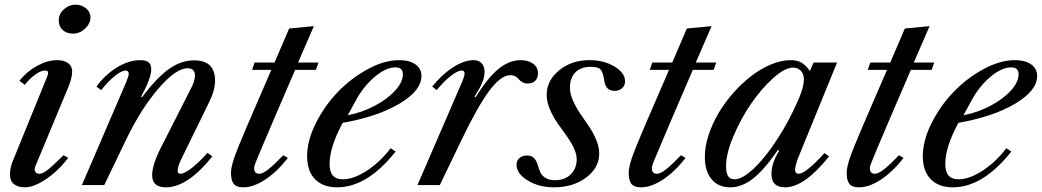

<svg xmlns="http://www.w3.org/2000/svg" viewBox="-20 -800 4503 830"><path d="M307.1 -779.8Q333 -779.8 352.1 -763.9Q371.1 -748 371.1 -725.1Q371.1 -698.2 347.9 -676.5Q324.7 -654.8 295.9 -654.8Q267.6 -654.8 250.7 -670.4Q233.9 -686 233.9 -711.9Q233.9 -739.3 256.1 -759.5Q278.3 -779.8 307.1 -779.8ZM227.1 -540Q256.3 -540 274.2 -527.3Q292 -514.6 292 -491.2Q292 -464.4 275.9 -424.8L132.8 -81.1Q129.9 -73.7 129.9 -67.9Q129.9 -59.6 135.3 -54.2Q140.6 -48.8 149.9 -48.8Q164.1 -48.8 185.1 -64.9Q206.1 -81.1 254.9 -128.9L274.9 -117.2Q229.5 -59.1 177.7 -24.7Q126 9.8 87.9 9.8Q57.6 9.8 40.3 -4.2Q22.9 -18.1 22.9 -45.9Q22.9 -76.2 38.1 -110.8L183.1 -466.8Q188 -477.5 188 -485.8Q188 -495.1 174.8 -495.1Q156.7 -495.1 133.1 -478.3Q109.4 -461.4 86.9 -433.1L64 -451.2Q97.2 -492.2 141.8 -516.1Q186.5 -540 227.1 -540Z M585.9 -540Q611.3 -540 622.6 -530.5Q633.8 -521 633.8 -500Q633.8 -462.4 589.8 -381.8L593.8 -379.9Q658.2 -464.8 710.7 -502Q763.2 -539.1 818.8 -539.1Q909.7 -539.1 909.7 -452.1Q909.7 -409.7 884.8 -359.9L768.1 -121.1Q748 -82 748 -63Q748 -48.8 759.8 -48.8Q776.9 -48.8 807.9 -72.8Q838.9 -96.7 877 -139.2L897.9 -124Q791.5 9.8 696.8 9.8Q637.7 9.8 637.7 -43Q637.7 -85.9 673.8 -158.2L810.1 -426.8Q822.8 -453.1 822.8 -475.1Q822.8 -489.3 814.5 -497.1Q806.2 -504.9 791 -504.9Q740.2 -504.9 664.3 -416.5Q588.4 -328.1 523.9 -193.8L430.7 0H334L525.9 -445.8Q536.6 -472.7 536.6 -480Q536.6 -495.1 522.9 -495.1Q505.9 -495.1 476.8 -471.9Q447.8 -448.7 417 -410.2L397 -425.8Q435.1 -478 486.3 -509Q537.6 -540 585.9 -540Z M1069.8 -498 1080.6 -529.8H1167L1230 -676.8L1336.9 -687L1268.6 -529.8H1356.9L1345.7 -498H1255.9L1172.9 -305.2Q1085.9 -102.1 1081.5 -87.9Q1078.6 -79.1 1078.6 -73.2Q1078.6 -48.8 1100.6 -48.8Q1115.2 -48.8 1139.2 -67.4Q1163.1 -85.9 1204.6 -128.9L1224.6 -117.2Q1176.8 -56.6 1126.2 -23.4Q1075.7 9.8 1031.7 9.8Q1002.4 9.8 990.5 -4.9Q978.5 -19.5 978.5 -53.2Q978.5 -75.7 991.7 -115.2Q1004.9 -154.8 1047.9 -254.9L1152.8 -498Z M1705.6 -540Q1750 -540 1775.9 -521.7Q1801.8 -503.4 1801.8 -471.2Q1801.8 -408.2 1706.8 -351.8Q1611.8 -295.4 1461.4 -269Q1404.8 -163.6 1404.8 -91.8Q1404.8 -57.6 1418.9 -41.3Q1433.1 -24.9 1462.4 -24.9Q1508.8 -24.9 1566.4 -62.5Q1624 -100.1 1668.5 -159.2L1690.4 -145Q1567.4 9.8 1437.5 9.8Q1376 9.8 1341.8 -25.4Q1307.6 -60.5 1307.6 -125Q1307.6 -191.9 1345.2 -267.1Q1382.8 -342.3 1439.9 -401.9Q1497.1 -461.4 1569.1 -500.7Q1641.1 -540 1705.6 -540ZM1515.6 -360.8 1483.4 -301.8Q1544.4 -313.5 1599.6 -342.5Q1654.8 -371.6 1688.2 -408.4Q1721.7 -445.3 1721.7 -479Q1721.7 -508.8 1689.5 -508.8Q1647.9 -508.8 1598.6 -466.8Q1549.3 -424.8 1515.6 -360.8Z M2230.5 -540Q2263.2 -540 2284.4 -524.7Q2305.7 -509.3 2305.7 -483.9Q2305.7 -463.4 2294.2 -451.2Q2282.7 -439 2261.7 -439Q2248.5 -439 2238.5 -444.6Q2228.5 -450.2 2223.1 -457Q2217.8 -463.9 2208.3 -469.5Q2198.7 -475.1 2186.5 -475.1Q2145 -475.1 2094.5 -406.7Q2043.9 -338.4 1974.6 -193.8L1881.3 0H1784.7L1977.5 -445.8Q1988.3 -471.7 1988.3 -482.9Q1988.3 -495.1 1975.6 -495.1Q1958.5 -495.1 1928 -471.2Q1897.5 -447.3 1867.7 -410.2L1848.6 -425.8Q1889.2 -477.1 1937.7 -508.5Q1986.3 -540 2027.3 -540Q2048.8 -540 2061.8 -526.9Q2074.7 -513.7 2074.7 -488.8Q2074.7 -468.3 2065.7 -445.3Q2056.6 -422.4 2031.2 -381.8L2036.6 -379.9Q2087.9 -463.4 2134.5 -501.7Q2181.2 -540 2230.5 -540Z M2527.8 -540Q2590.3 -540 2636.2 -512.5Q2682.1 -484.9 2682.1 -448.2Q2682.1 -430.2 2669.4 -418.7Q2656.7 -407.2 2637.2 -407.2Q2598.1 -407.2 2592.3 -451.2Q2586.9 -488.3 2576.2 -499.8Q2565.4 -511.2 2534.2 -511.2Q2490.7 -511.2 2467.3 -487.1Q2443.8 -462.9 2443.8 -420.9Q2443.8 -395 2456.8 -365.5Q2469.7 -335.9 2488.3 -308.8Q2506.8 -281.7 2525.6 -254.2Q2544.4 -226.6 2557.4 -195.6Q2570.3 -164.6 2570.3 -136.2Q2570.3 -74.7 2513.9 -32.5Q2457.5 9.8 2375 9.8Q2309.6 9.8 2261.2 -19.8Q2212.9 -49.3 2212.9 -87.9Q2212.9 -106 2225.6 -116.9Q2238.3 -127.9 2258.3 -127.9Q2277.8 -127.9 2288.3 -116.9Q2298.8 -106 2303.5 -90.1Q2308.1 -74.2 2314.2 -58.6Q2320.3 -43 2336.4 -32Q2352.5 -21 2379.9 -21Q2421.9 -21 2447.5 -46.6Q2473.1 -72.3 2473.1 -111.8Q2473.1 -134.8 2459.7 -162.1Q2446.3 -189.5 2427.2 -215.6Q2408.2 -241.7 2389.2 -269Q2370.1 -296.4 2356.7 -328.4Q2343.3 -360.4 2343.3 -390.1Q2343.3 -452.1 2397.2 -496.1Q2451.2 -540 2527.8 -540Z M2789.1 -498 2799.8 -529.8H2886.2L2949.2 -676.8L3056.2 -687L2987.8 -529.8H3076.2L3064.9 -498H2975.1L2892.1 -305.2Q2805.2 -102.1 2800.8 -87.9Q2797.9 -79.1 2797.9 -73.2Q2797.9 -48.8 2819.8 -48.8Q2834.5 -48.8 2858.4 -67.4Q2882.3 -85.9 2923.8 -128.9L2943.8 -117.2Q2896 -56.6 2845.5 -23.4Q2794.9 9.8 2751 9.8Q2721.7 9.8 2709.7 -4.9Q2697.8 -19.5 2697.8 -53.2Q2697.8 -75.7 2710.9 -115.2Q2724.1 -154.8 2767.1 -254.9L2872.1 -498Z M3397.9 -540Q3425.8 -540 3444.3 -529.5Q3462.9 -519 3481 -493.2L3497.1 -529.8H3598.6L3426.8 -108.9Q3417 -77.6 3417 -67.9Q3417 -48.8 3432.6 -48.8Q3462.9 -48.8 3543.9 -138.2L3564 -124Q3457.5 9.8 3374 9.8Q3314.9 9.8 3314.9 -47.9Q3314.9 -95.2 3348.6 -148.9L3342.8 -151.9Q3284.2 -66.4 3235.6 -28.3Q3187 9.8 3136.7 9.8Q3085.4 9.8 3056.2 -25.1Q3026.9 -60.1 3026.9 -122.1Q3026.9 -166.5 3043 -215.8Q3059.1 -265.1 3086.2 -311Q3113.3 -356.9 3150.6 -398.9Q3188 -440.9 3228.3 -471.9Q3268.6 -502.9 3313.2 -521.5Q3357.9 -540 3397.9 -540ZM3155.8 -24.9Q3189 -24.9 3238.8 -71.8Q3288.6 -118.7 3340.8 -199.2Q3393.1 -279.8 3432.6 -372.1Q3455.1 -423.3 3455.1 -458Q3455.1 -480.5 3441.9 -494.1Q3428.7 -507.8 3408.7 -507.8Q3372.6 -507.8 3321.3 -461.4Q3270 -415 3225.8 -350.1Q3181.6 -285.2 3150.1 -210.2Q3118.7 -135.3 3118.7 -83Q3118.7 -52.7 3127.2 -38.8Q3135.7 -24.9 3155.8 -24.9Z M3731.4 -498 3742.2 -529.8H3828.6L3891.6 -676.8L3998.5 -687L3930.2 -529.8H4018.6L4007.3 -498H3917.5L3834.5 -305.2Q3747.6 -102.1 3743.2 -87.9Q3740.2 -79.1 3740.2 -73.2Q3740.2 -48.8 3762.2 -48.8Q3776.9 -48.8 3800.8 -67.4Q3824.7 -85.9 3866.2 -128.9L3886.2 -117.2Q3838.4 -56.6 3787.8 -23.4Q3737.3 9.8 3693.4 9.8Q3664.1 9.8 3652.1 -4.9Q3640.1 -19.5 3640.1 -53.2Q3640.1 -75.7 3653.3 -115.2Q3666.5 -154.8 3709.5 -254.9L3814.5 -498Z M4367.2 -540Q4411.6 -540 4437.5 -521.7Q4463.4 -503.4 4463.4 -471.2Q4463.4 -408.2 4368.4 -351.8Q4273.4 -295.4 4123 -269Q4066.4 -163.6 4066.4 -91.8Q4066.4 -57.6 4080.6 -41.3Q4094.7 -24.9 4124 -24.9Q4170.4 -24.9 4228 -62.5Q4285.6 -100.1 4330.1 -159.2L4352.1 -145Q4229 9.8 4099.1 9.8Q4037.6 9.8 4003.4 -25.4Q3969.2 -60.5 3969.2 -125Q3969.2 -191.9 4006.8 -267.1Q4044.4 -342.3 4101.6 -401.9Q4158.7 -461.4 4230.7 -500.7Q4302.7 -540 4367.2 -540ZM4177.2 -360.8 4145 -301.8Q4206.1 -313.5 4261.2 -342.5Q4316.4 -371.6 4349.9 -408.4Q4383.3 -445.3 4383.3 -479Q4383.3 -508.8 4351.1 -508.8Q4309.6 -508.8 4260.3 -466.8Q4210.9 -424.8 4177.2 -360.8Z"/></svg>

Font: Libre Caslon Text
Style: Italic
Weight: 400
Italic angle: -25°
Designer: Pablo Impallari, Rodrigo Fuenzalida
Foundry: Pablo Impallari, Rodrigo Fuenzalida
Version: Version 1.002